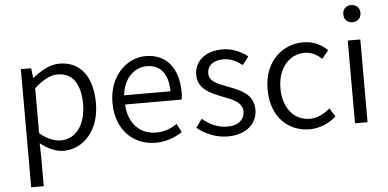

<svg xmlns="http://www.w3.org/2000/svg" viewBox="-61 -892 2523 1248"><g transform="rotate(-5 1201.0 -268.5)"><path d="M94 231H176V45L174 -50C224 -10 276 13 326 13C450 13 561 -94 561 -278C561 -445 487 -554 346 -554C282 -554 222 -517 172 -477H169L161 -540H94ZM314 -56C277 -56 227 -71 176 -115V-408C231 -458 280 -485 327 -485C435 -485 477 -401 477 -277C477 -141 408 -56 314 -56Z M925 13C999 13 1054 -12 1100 -41L1071 -97C1030 -69 988 -53 934 -53C826 -53 754 -132 749 -252H1118C1121 -266 1122 -283 1122 -301C1122 -457 1044 -554 909 -554C785 -554 668 -445 668 -269C668 -92 782 13 925 13ZM748 -312C759 -423 830 -488 910 -488C998 -488 1050 -427 1050 -312Z M1397 13C1522 13 1590 -59 1590 -145C1590 -248 1503 -279 1423 -310C1361 -333 1305 -353 1305 -407C1305 -451 1338 -489 1410 -489C1460 -489 1498 -468 1534 -441L1574 -494C1533 -527 1474 -554 1410 -554C1293 -554 1226 -487 1226 -403C1226 -311 1310 -276 1386 -247C1446 -225 1512 -199 1512 -141C1512 -91 1475 -51 1400 -51C1332 -51 1284 -78 1237 -116L1197 -61C1247 -19 1320 13 1397 13Z M1931 13C1996 13 2058 -14 2105 -56L2069 -111C2035 -80 1989 -55 1938 -55C1834 -55 1764 -141 1764 -269C1764 -398 1839 -485 1940 -485C1985 -485 2020 -465 2052 -436L2095 -489C2057 -524 2008 -554 1937 -554C1800 -554 1680 -450 1680 -269C1680 -91 1789 13 1931 13Z M2227 0H2309V-540H2227ZM2269 -656C2301 -656 2325 -678 2325 -713C2325 -746 2301 -768 2269 -768C2235 -768 2213 -746 2213 -713C2213 -678 2235 -656 2269 -656Z"/></g></svg>

Font: Noto Sans CJK HK DemiLight
Style: Regular
Weight: 350
Designer: Ryoko NISHIZUKA 西塚涼子 (kana, bopomofo & ideographs); Paul D. Hunt (Latin, Greek & Cyrillic); Sandoll Communications 산돌커뮤니
Foundry: Adobe
Version: Version 2.004;hotconv 1.0.118;makeotfexe 2.5.65603